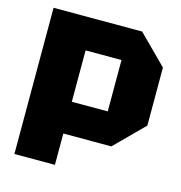

<svg xmlns="http://www.w3.org/2000/svg" viewBox="-104 -794 837 888"><g transform="rotate(15 314.0 -350.0)"><path d="M238 -302H410V-548H238ZM604 -564V-286L468 -150H238V0H44V-700H468Z"/></g></svg>

Font: Tektur ExtraBold
Style: Regular
Weight: 800
Designer: Adam Jagosz
Foundry: Adam Jagosz
Version: Version 1.005;gftools[0.9.30]